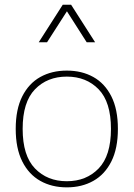

<svg xmlns="http://www.w3.org/2000/svg" viewBox="-20 -786 564 811"><path d="M262.2 -462.4Q344.7 -462.4 396.7 -408.7Q448.7 -355 448.7 -241.7Q448.7 -128.4 396.7 -74.5Q344.7 -20.5 262.2 -20.5Q179.7 -20.5 127.7 -74.5Q75.7 -128.4 75.7 -241.7Q75.7 -355 127.7 -408.7Q179.7 -462.4 262.2 -462.4ZM262.2 -487.8Q198.7 -487.8 150.1 -460.7Q101.6 -433.6 74 -378.9Q46.4 -324.2 46.4 -241.7Q46.4 -159.2 74 -104.2Q101.6 -49.3 150.1 -22Q198.7 5.4 262.2 5.4Q325.7 5.4 374.3 -22Q422.9 -49.3 450.4 -104.2Q478 -159.2 478 -241.7Q478 -324.2 450.4 -378.9Q422.9 -433.6 374.3 -460.7Q325.7 -487.8 262.2 -487.8ZM381.8 -607.4 280.3 -766.1H245.1L143.6 -607.4H178.7L262.7 -738.3L346.2 -607.4Z"/></svg>

Font: Estedad-FD-VF Thin
Style: Regular
Weight: 100
Designer: Amin Abedi
Version: Version 5.0